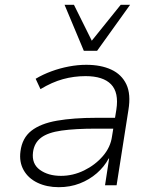

<svg xmlns="http://www.w3.org/2000/svg" viewBox="-20 -769 643 797"><path d="M224 8Q174 8 135.5 -10.5Q97 -29 78 -63Q59 -97 65 -141Q72 -196 110 -226Q148 -256 216.5 -268Q285 -280 381 -280H470L462 -235H379Q292 -235 235.5 -227Q179 -219 150.5 -197.5Q122 -176 117 -137Q111 -89 145.5 -64Q180 -39 233 -39Q283 -39 329 -61.5Q375 -84 407 -121Q439 -158 445 -203L463 -314Q474 -385 441 -419Q408 -453 335 -453Q287 -453 241.5 -440.5Q196 -428 148 -399L128 -442Q158 -460 193.5 -473Q229 -486 266 -493Q303 -500 338 -500Q399 -500 442 -480Q485 -460 504.5 -419Q524 -378 513 -312L464 0H416L433 -111H431Q413 -77 382 -50Q351 -23 311 -7.5Q271 8 224 8ZM328 -558 248 -749H287L361 -600L481 -749H520L383 -558Z"/></svg>

Font: Nunito Sans 7pt ExtraLight
Style: Italic
Weight: 250
Italic angle: -9°
Designer: Vernon Adams
Foundry: Vernon Adams
Version: Version 3.101;gftools[0.9.27]